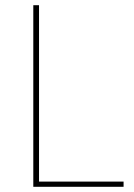

<svg xmlns="http://www.w3.org/2000/svg" viewBox="-20 -718 515 738"><path d="M455 0V-20H130V-698H108V0Z"/></svg>

Font: IBM Plex Arabic Thin
Style: Regular
Weight: 100
Designer: Mike Abbink, Paul van der Laan, Pieter van Rosmalen, Wael Morcos, Khajak Apelian
Foundry: Bold Monday
Version: Version 1.0